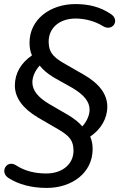

<svg xmlns="http://www.w3.org/2000/svg" viewBox="-20 -734 594 943"><path d="M210 189C332 189 435 116 435 -2C435 -25 431 -45 423 -63C476 -99 507 -152 507 -210C507 -271 468 -323 392 -367L289 -426C237 -457 219 -482 219 -530C219 -595 270 -643 352 -643C398 -643 449 -629 485 -606C533 -576 572 -636 523 -666C471 -701 414 -714 350 -714C228 -714 125 -640 125 -524C125 -500 129 -480 137 -462C83 -425 53 -374 53 -314C53 -254 92 -201 166 -157L271 -96C321 -66 341 -43 341 6C341 70 289 118 207 118C150 118 100 105 59 78C12 48 -24 113 23 141C72 172 135 189 210 189ZM139 -330C139 -355 151 -386 175 -412C191 -391 215 -371 245 -353L336 -302C391 -269 420 -236 420 -195C420 -169 407 -138 384 -113C368 -133 346 -150 315 -169L222 -223C168 -255 139 -289 139 -330Z"/></svg>

Font: SN Pro Medium
Style: Italic
Weight: 400
Italic angle: -9°
Designer: Tobias Whetton
Foundry: Supernotes
Version: Version 1.001;Glyphs 3.2 (3249)